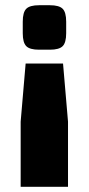

<svg xmlns="http://www.w3.org/2000/svg" viewBox="-20 -534 339 734"><path d="M129 -514H171Q206 -514 219.5 -500.5Q233 -487 233 -451V-407Q233 -371 219.5 -357.5Q206 -344 171 -344H129Q94 -344 80.5 -357.5Q67 -371 67 -407V-451Q67 -487 80.5 -500.5Q94 -514 129 -514ZM240 -69V180H59V-69L78 -291H221Z"/></svg>

Font: Exo 2.0 Extra Bold
Style: Regular
Weight: 800
Designer: Natanael Gama
Version: Version 1.001;PS 001.001;hotconv 1.0.70;makeotf.lib2.5.58329